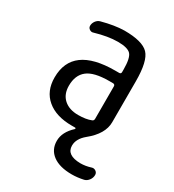

<svg xmlns="http://www.w3.org/2000/svg" viewBox="-181 -632 863 954"><g transform="rotate(30 250.0 -155.0)"><path d="M309.6 -275.4Q222.7 -275.4 185.1 -245.6Q147.5 -215.8 147.5 -155.3Q147.5 -106.4 177.7 -79.1Q208 -51.8 259.8 -51.8Q304.7 -51.8 333 -63.5Q342.8 -66.4 342.8 -78.1V-263.7Q342.8 -274.4 332 -275.4ZM259.8 9.8Q168.9 9.8 117.2 -33.7Q65.4 -77.1 65.4 -155.3Q65.4 -335 309.6 -335H332Q342.8 -335 342.8 -345.7V-360.4Q342.8 -425.8 324.7 -445.8Q306.6 -465.8 250 -465.8Q194.3 -465.8 121.1 -444.3Q110.4 -440.4 100.1 -447.3Q89.8 -454.1 89.8 -465.8Q89.8 -480.5 99.1 -493.2Q108.4 -505.9 122.1 -509.8Q194.3 -529.3 250 -530.3Q353.5 -530.3 389.2 -493.2Q424.8 -456.1 424.8 -339.8V-105.5Q424.8 -38.1 349.6 22.5Q309.6 55.7 309.6 94.7Q309.6 149.4 389.6 150.4Q418.9 150.4 449.2 140.6Q460.9 136.7 471.7 144Q482.4 151.4 482.4 164.1Q482.4 180.7 472.2 194.3Q461.9 208 447.3 211.9Q412.1 219.7 379.9 219.7Q309.6 219.7 271 190.9Q232.4 162.1 232.4 111.8Q232.4 61.5 281.2 16.6Q284.2 11.7 279.3 9.8Z"/></g></svg>

Font: Rounded-X Mgen+ 1mn regular
Style: Regular
Weight: 400
Designer: [Source Han Sans]
Ryoko NISHIZUKA  (kana & ideographs); Paul D. Hunt (Latin, Greek & Cyrillic); Wenlong ZHANG  (bopomofo
Version: Version 1.059.20150602